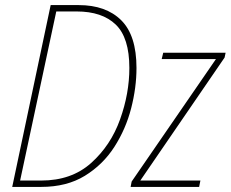

<svg xmlns="http://www.w3.org/2000/svg" viewBox="-20 -734 906 754"><path d="M28 0H142Q242 0 313 -43.5Q384 -87 429 -157Q474 -227 495 -308.5Q516 -390 516 -467Q516 -595 456 -654.5Q396 -714 289 -714H179ZM59 -25 201 -689H281Q381 -689 434.5 -637.5Q488 -586 488 -467Q488 -367 451.5 -265Q415 -163 338 -94Q261 -25 142 -25ZM493 0 497 -21 828 -502H615L621 -527H866L862 -508L531 -25H767L762 0Z"/></svg>

Font: Noto Sans UI SemiCondensed Thin
Style: Italic
Weight: 250
Width: 4
Italic angle: -12°
Designer: Monotype Design Team
Foundry: Monotype Imaging Inc.
Version: Version 1.901